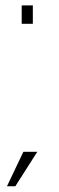

<svg xmlns="http://www.w3.org/2000/svg" viewBox="-20 -616 213 690"><path d="M58 -596.5V-530.5H98V-596.5ZM5 53.5H35L114 -70.5H64Z"/></svg>

Font: Anybody UltraCondensed Thin ExtraLight
Style: Regular
Weight: 250
Version: Version 1.111